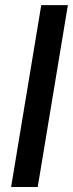

<svg xmlns="http://www.w3.org/2000/svg" viewBox="-20 -748 291 768"><path d="M251.5 -727.5 130.9 0H24.4L145 -727.5Z"/></svg>

Font: Inter 18pt Medium
Style: Italic
Weight: 500
Italic angle: -9.3988°
Designer: Rasmus Andersson
Foundry: rsms
Version: Version 4.001;git-66647c0bb